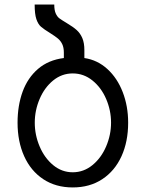

<svg xmlns="http://www.w3.org/2000/svg" viewBox="-20 -809 640 842"><path d="M57 -271Q57 -346 79.2 -407Q101.5 -468 147 -507Q192.5 -546 260 -554.5V-578.5Q260 -600.5 253 -615.2Q246 -630 234 -640Q222 -650 202 -662.5Q172 -681 159.5 -692Q147 -703 139.5 -725Q132 -747 132 -789H218Q218 -764 224.5 -749.8Q231 -735.5 240.5 -728.5Q250 -721.5 274 -707Q301 -691 316.5 -677Q332 -663 341 -642Q350 -621 350 -589V-554.5Q407.5 -546 451 -506.2Q494.5 -466.5 518.2 -405Q542 -343.5 542 -271Q542 -188 512.8 -123.8Q483.5 -59.5 428.5 -23.2Q373.5 13 299 13Q224.5 13 169.8 -23.2Q115 -59.5 86 -124Q57 -188.5 57 -271ZM467 -271Q467 -325 445.5 -375Q424 -425 385.5 -456Q347 -487 299 -487Q251 -487 213 -456Q175 -425 153.8 -375Q132.5 -325 132.5 -271Q132.5 -217 153.8 -166.8Q175 -116.5 213 -85Q251 -53.5 299 -53.5Q347 -53.5 385.5 -85Q424 -116.5 445.5 -167Q467 -217.5 467 -271Z"/></svg>

Font: JuliaMono Light
Style: Regular
Weight: 300
Monospace: yes
Designer: cormullion
Foundry: corm
Version: Version 0.054; ttfautohint (v1.8.4)